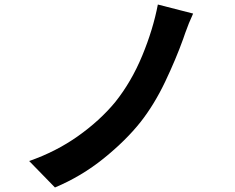

<svg xmlns="http://www.w3.org/2000/svg" viewBox="-20 -792 1040 849"><path d="M834 -732Q814 -689 799 -646Q794 -632 790 -620Q758 -531 710.5 -431Q663 -331 602 -253Q537 -171 438.5 -91.5Q340 -12 223 37L109 -80Q227 -121 324 -189.5Q421 -258 489 -340Q561 -430 609 -546Q657 -662 678 -772Z"/></svg>

Font: Source Han Sans CN Bold
Style: Bold
Weight: 700
Designer: Ryoko NISHIZUKA 西塚涼子 (kana & ideographs); Paul D. Hunt (Latin, Greek & Cyrillic); Wenlong ZHANG 张文龙 (bopomofo); Sandoll 
Foundry: Adobe Systems Incorporated
Version: Version 1.00;May 30, 2023;FontCreator 11.5.0.2422 32-bit